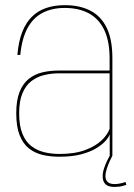

<svg xmlns="http://www.w3.org/2000/svg" viewBox="-20 -618 533 762"><path d="M215.5 4Q265 4 300.8 -5.2Q336.5 -14.5 360.5 -28.8Q384.5 -43 398 -58Q411.5 -73 415.5 -85V0H426V-387Q426 -462 403.2 -508.2Q380.5 -554.5 338.2 -576Q296 -597.5 237 -597.5Q196.5 -597.5 163.8 -586.5Q131 -575.5 107 -552Q83 -528.5 68.2 -491Q53.5 -453.5 49 -400H60.5Q67 -466 89.5 -507Q112 -548 149.2 -567.2Q186.5 -586.5 237 -586.5Q292 -586.5 331.8 -565.5Q371.5 -544.5 393.2 -500.2Q415 -456 415 -386V-338H212.5Q178.5 -338 148 -330.8Q117.5 -323.5 94.2 -305Q71 -286.5 57.8 -253.5Q44.5 -220.5 44.5 -168.5Q44.5 -115.5 57.8 -81.8Q71 -48 94.5 -29.2Q118 -10.5 149 -3.2Q180 4 215.5 4ZM216 -7Q184 -7 155.2 -14Q126.5 -21 104 -38.5Q81.5 -56 68.8 -87.5Q56 -119 56 -168.5Q56 -217 69.2 -248.2Q82.5 -279.5 105 -296.5Q127.5 -313.5 155.8 -320.2Q184 -327 214 -327H415V-107Q407.5 -84.5 383.5 -61.2Q359.5 -38 318 -22.5Q276.5 -7 216 -7ZM433.5 124Q443 124 452.5 122.8Q462 121.5 469.8 119.2Q477.5 117 481.5 115.5L478 104Q474 106 466.8 108Q459.5 110 451 111.2Q442.5 112.5 434.5 112.5Q416.5 112.5 407.5 104.5Q398.5 96.5 398.5 81Q398.5 68 403.8 51.8Q409 35.5 415.8 21Q422.5 6.5 426 0H415.5Q412 6 405.2 19.8Q398.5 33.5 393 50Q387.5 66.5 387.5 81.5Q387.5 97 393.5 106.5Q399.5 116 409.8 120Q420 124 433.5 124Z"/></svg>

Font: Anybody Thin
Style: Regular
Weight: 100
Designer: Tyler Finck
Foundry: Etcetera Type Company
Version: Version 1.114;gftools[0.9.25]